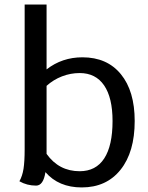

<svg xmlns="http://www.w3.org/2000/svg" viewBox="-20 -811 650 841"><path d="M570 -281Q570 -145 508 -67.5Q446 10 338 10Q237 10 179 -57Q170 2 138 2Q98 2 65 -17Q78 -40 83 -71.5Q88 -103 88 -157V-791H184V-507Q252 -560 341 -560Q449 -560 509.5 -486Q570 -412 570 -281ZM473 -281Q473 -383 436 -437Q399 -491 329 -491Q289 -491 251.5 -476.5Q214 -462 184 -435V-137Q238 -61 329 -61Q400 -61 436.5 -117Q473 -173 473 -281Z"/></svg>

Font: Krub Medium
Style: Regular
Weight: 500
Designer: Ekaluck Peanpanawate
Foundry: Cadson Demak Co.,Ltd.
Version: Version 1.000; ttfautohint (v1.6)